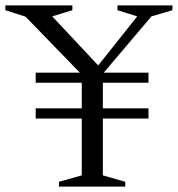

<svg xmlns="http://www.w3.org/2000/svg" viewBox="-55 -695 662 715"><path d="M498 -291.5V-253.5H78V-291.5ZM498 -424.5V-387H78V-424.5ZM328 -420.5V-42L411.5 -18V0H164.5V-18L249.5 -42V-417L40 -633L-35 -657V-675H214.5V-657L139.5 -634L327.5 -433.5L300.5 -438.5L456 -634L382.5 -657V-675H587V-657L509 -634Z"/></svg>

Font: Newsreader 24pt
Style: Regular
Weight: 400
Designer: Hugues Gentile
Foundry: Production Type
Version: Version 1.003